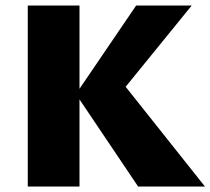

<svg xmlns="http://www.w3.org/2000/svg" viewBox="-20 -678 765 698"><path d="M482 0 256 -336 475 -658H677L399 -316L403 -405L725 0ZM81 0V-658H269V0Z"/></svg>

Font: Ysabeau SC Black
Style: Regular
Weight: 900
Designer: Christian Thalmann (Catharsis Fonts)
Version: Version 2.001;gftools[0.9.30]; featfreeze: smcp